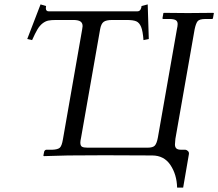

<svg xmlns="http://www.w3.org/2000/svg" viewBox="-20 -704 986 867"><path d="M351.1 -571.8Q353 -581.5 353 -585.9Q353 -600.6 343 -607.2Q333 -613.8 311 -613.8H233.9Q211.4 -613.8 198.2 -611.1Q185.1 -608.4 172.1 -598.4Q159.2 -588.4 148.9 -571Q138.7 -553.7 125 -522.9L103 -527.8L163.1 -684.1L188 -676.8Q188 -675.8 187.5 -672.4Q187 -668.9 187 -667Q187 -652.8 200.2 -652.8H600.1Q609.9 -652.8 614.5 -660.9Q619.1 -668.9 619.1 -676.8L647 -684.1L651.9 -527.8L627.9 -522.9Q625 -563.5 617.2 -582.5Q609.4 -601.6 595.5 -607.7Q581.5 -613.8 551.8 -613.8H486.8Q459.5 -613.8 448 -605.2Q436.5 -596.7 432.1 -571.8L346.2 -83Q342.8 -67.9 342.8 -60.1Q342.8 -45.9 350.1 -41.5Q357.4 -37.1 376 -37.1H646Q670.9 -37.1 679.4 -46.9Q688 -56.6 692.9 -83L778.8 -571.8Q782.2 -586.9 782.2 -595.2Q782.2 -606.9 774.7 -612.3Q767.1 -617.7 748 -618.2H717.8Q712.9 -618.2 713.9 -623L717.8 -645L720.2 -646L828.1 -645L942.9 -646L945.8 -645L941.9 -623Q941.9 -618.2 936 -618.2H905.8Q880.4 -617.7 872.6 -608.4Q864.7 -599.1 858.9 -571.8L772 -77.1Q770 -57.6 770 -51.8Q770 -39.6 776.4 -33.7Q782.7 -27.8 798.8 -27.8H815.9Q822.3 -27.8 828.4 -22.2Q834.5 -16.6 833 -7.8L807.1 143.1H779.8Q778.3 84 749.5 41Q720.7 -2 667 -2Q564 -2.9 451.2 -2.9Q335.9 -2.9 287.1 -2L178.2 1L175.8 -1L179.2 -18.1Q179.7 -22 182.9 -24.9Q186 -27.8 189 -27.8H215.8Q241.2 -28.8 250.2 -37.1Q259.3 -45.4 264.2 -75.2Z"/></svg>

Font: Common Serif
Style: Italic
Weight: 400
Italic angle: -12°
Designer: Philipp H. Poll, Khaled Hosny
Foundry: Stefan Peev, Context Ltd.
Version: Version 1.026